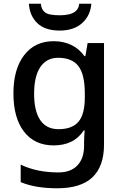

<svg xmlns="http://www.w3.org/2000/svg" viewBox="-20 -770 661 1030"><path d="M268 -549Q320 -549 362 -529Q404 -509 433 -469H438L450 -539H538V6Q538 122 476 181Q414 240 287 240Q229 240 180.5 232Q132 224 91 207V113Q177 155 294 155Q359 155 395 117.5Q431 80 431 13V-5Q431 -18 432 -39Q433 -60 434 -71H430Q402 -29 361.5 -9.5Q321 10 268 10Q166 10 109 -63.5Q52 -137 52 -269Q52 -399 109.5 -474Q167 -549 268 -549ZM292 -460Q230 -460 196.5 -410.5Q163 -361 163 -267Q163 -174 196 -125.5Q229 -77 294 -77Q367 -77 401 -117Q435 -157 435 -248V-268Q435 -371 400.5 -415.5Q366 -460 292 -460ZM470 -750Q465 -686 420.5 -646Q376 -606 300 -606Q222 -606 180.5 -645.5Q139 -685 135 -750H199Q202 -723 215 -709.5Q228 -696 250.5 -692Q273 -688 302 -688Q327 -688 349.5 -693Q372 -698 387 -711Q402 -724 405 -750Z"/></svg>

Font: Noto Sans NKo Unjoined Medium
Style: Regular
Weight: 500
Designer: Monotype Design Team
Foundry: Monotype Imaging Inc.
Version: Version 2.004